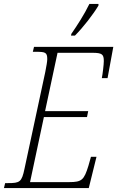

<svg xmlns="http://www.w3.org/2000/svg" viewBox="-39 -951 593 971"><path d="M320 -771H340C382 -813 433 -879 459 -923V-931H413C387 -877 351 -822 322 -780ZM-19 0H410L449 -158H421L408 -112C386 -41 375 -30 311 -30H113L183 -359H401L407 -389H189L252 -684H428C478 -684 486 -676 486 -642C486 -625 480 -575 476 -556H505L534 -714H133L127 -689H144C190 -689 200 -686 200 -652C200 -641 196 -617 190 -587L85 -98C71 -30 61 -25 2 -25H-13Z"/></svg>

Font: Noto Serif Condensed ExtraLight
Style: Italic
Weight: 200
Width: 3
Italic angle: -12°
Designer: Monotype Design Team
Foundry: Monotype Imaging Inc.
Version: Version 2.013